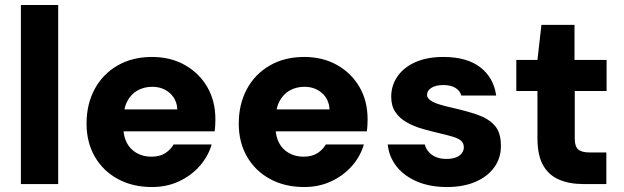

<svg xmlns="http://www.w3.org/2000/svg" viewBox="-20 -740 2508 772"><path d="M64 0V-720H214V0Z M591 12Q513 12 453.5 -20.5Q394 -53 361 -110.5Q328 -168 328 -243Q328 -321 360.5 -381.5Q393 -442 452.5 -476.5Q512 -511 591 -511Q666 -511 723.5 -478.5Q781 -446 813.5 -390Q846 -334 846 -261Q846 -251 845.5 -238.5Q845 -226 843 -212H434V-300H693Q691 -341 662.5 -366Q634 -391 592 -391Q559 -391 532.5 -376Q506 -361 491 -331.5Q476 -302 476 -257V-227Q476 -193 489.5 -166.5Q503 -140 529 -125Q555 -110 589 -110Q622 -110 644 -124Q666 -138 678 -159H831Q817 -111 783 -72.5Q749 -34 700 -11Q651 12 591 12Z M1203 12Q1125 12 1065.5 -20.5Q1006 -53 973 -110.5Q940 -168 940 -243Q940 -321 972.5 -381.5Q1005 -442 1064.5 -476.5Q1124 -511 1203 -511Q1278 -511 1335.5 -478.5Q1393 -446 1425.5 -390Q1458 -334 1458 -261Q1458 -251 1457.5 -238.5Q1457 -226 1455 -212H1046V-300H1305Q1303 -341 1274.5 -366Q1246 -391 1204 -391Q1171 -391 1144.5 -376Q1118 -361 1103 -331.5Q1088 -302 1088 -257V-227Q1088 -193 1101.5 -166.5Q1115 -140 1141 -125Q1167 -110 1201 -110Q1234 -110 1256 -124Q1278 -138 1290 -159H1443Q1429 -111 1395 -72.5Q1361 -34 1312 -11Q1263 12 1203 12Z M1777 12Q1708 12 1656 -10.5Q1604 -33 1574 -71.5Q1544 -110 1539 -159H1688Q1692 -143 1703.5 -129.5Q1715 -116 1733 -108.5Q1751 -101 1774 -101Q1799 -101 1814.5 -107.5Q1830 -114 1837.5 -125Q1845 -136 1845 -147Q1845 -165 1833.5 -174.5Q1822 -184 1800 -190.5Q1778 -197 1748 -204Q1713 -212 1678.5 -222Q1644 -232 1615.5 -248Q1587 -264 1570 -289Q1553 -314 1553 -351Q1553 -396 1578 -432.5Q1603 -469 1650 -490Q1697 -511 1763 -511Q1857 -511 1911 -469.5Q1965 -428 1975 -356H1835Q1829 -376 1810.5 -387Q1792 -398 1763 -398Q1731 -398 1714 -386.5Q1697 -375 1697 -359Q1697 -347 1709.5 -337.5Q1722 -328 1744 -321Q1766 -314 1797 -307Q1855 -294 1899 -279Q1943 -264 1968.5 -236Q1994 -208 1994 -155Q1995 -107 1968.5 -69Q1942 -31 1893 -9.5Q1844 12 1777 12Z M2325 0Q2270 0 2228.5 -17.5Q2187 -35 2164 -75Q2141 -115 2141 -184V-374H2056V-499H2141L2157 -640H2290V-499H2419V-374H2291V-182Q2291 -152 2304.5 -139.5Q2318 -127 2351 -127H2418V0Z"/></svg>

Font: DM Sans 20pt Black
Style: Regular
Weight: 900
Version: Version 4.004;gftools[0.9.30]